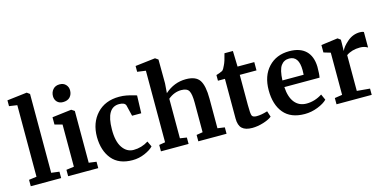

<svg xmlns="http://www.w3.org/2000/svg" viewBox="-62 -937 2567 1275"><g transform="rotate(-15 1221.0 -299.5)"><path d="M24 0V-44L77 -51V-543L22 -551V-591L157 -607H159L178 -593V-51L233 -44V0Z M281 0V-44L334 -51V-341L282 -355V-405L414 -421H415L436 -407V-51L488 -44V0ZM376 -484Q351 -484 336 -499.5Q321 -515 321 -539Q321 -566 337.5 -585Q354 -604 383 -604Q410 -604 425.5 -587.5Q441 -571 441 -548Q441 -520 424.5 -502Q408 -484 376 -484Z M533 -201Q533 -299 590 -360.5Q647 -422 744 -422Q770 -422 793.5 -417.5Q817 -413 836.5 -407Q856 -401 862 -400L858 -278H795L777 -353Q770 -375 731 -375Q643 -375 642 -226Q641 -143 670.5 -99.5Q700 -56 747 -56Q802 -56 849 -86L867 -48Q848 -27 807.5 -9.5Q767 8 723 8Q629 8 581.5 -49.5Q534 -107 533 -201Z M919 0V-44L961 -51V-543L903 -551V-591L1039 -607H1041L1061 -593L1062 -429L1057 -363Q1121 -420 1202 -420Q1270 -420 1295.5 -382Q1321 -344 1321 -254V-51L1370 -44V0H1176V-44L1219 -51V-254Q1219 -312 1206.5 -335Q1194 -358 1154 -358Q1105 -358 1063 -323V-51L1109 -44V0Z M1454 -82V-355H1406V-394Q1428 -400 1449 -410Q1460 -419 1470 -443Q1482 -466 1495 -520H1553L1556 -412H1671V-355H1556V-147Q1556 -88 1562 -74.5Q1568 -61 1594 -61Q1626 -61 1668 -74H1669L1682 -34Q1663 -18 1623 -5.5Q1583 7 1546 7Q1499 7 1476.5 -14Q1454 -35 1454 -82Z M1907 8Q1811 8 1763 -49.5Q1715 -107 1715 -206Q1715 -305 1769.5 -363.5Q1824 -422 1913 -422Q1987 -422 2026.5 -384Q2066 -346 2068 -274Q2068 -224 2063 -200H1821Q1825 -130 1855 -93Q1885 -56 1936 -56Q1993 -56 2044 -89L2062 -49Q2041 -27 1997 -9.5Q1953 8 1907 8ZM1900 -375Q1864 -375 1843.5 -346.5Q1823 -318 1820 -246H1966Q1967 -254 1967 -277Q1967 -375 1900 -375Z M2126 0V-43L2178 -51V-341L2131 -355V-406L2244 -421H2246L2265 -407V-384L2264 -331H2265Q2275 -357 2313 -389.5Q2351 -422 2399 -422Q2416 -422 2426 -417V-310Q2403 -324 2374 -324Q2317 -324 2279 -297V-51L2368 -43V0Z"/></g></svg>

Font: Aikya SemiBold
Style: Regular
Weight: 600
Designer: Neelakash Kshetrimayum (Latin subset based on Merriweather by Eben Sorkin)
Foundry: Brand New Type
Version: Version 1.00 b005